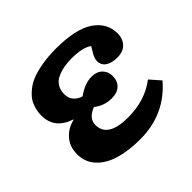

<svg xmlns="http://www.w3.org/2000/svg" viewBox="-137 -676 839 839"><g transform="rotate(-45 282.5 -256.5)"><path d="M286.1 14.2Q214.8 14.2 161.4 -1.5Q107.9 -17.1 75.9 -51.3Q43.9 -85.4 43.9 -134.8Q43.9 -181.2 71.3 -212.2Q98.6 -243.2 140.1 -252V-253.9Q53.2 -282.7 53.2 -363.8Q53.2 -374 54 -383.1Q54.7 -392.1 59.8 -409.9Q64.9 -427.7 74 -441.9Q83 -456.1 102.1 -472.7Q121.1 -489.3 146.7 -500.5Q172.4 -511.7 213.4 -519.3Q254.4 -526.9 305.2 -526.9Q427.2 -526.9 485.1 -487.5Q543 -448.2 543 -382.8Q543 -351.1 523.7 -330.1Q504.4 -309.1 467.8 -309.1Q433.1 -309.1 413.1 -322.8Q393.1 -336.4 393.1 -361.8Q393.1 -369.1 396 -377.7Q398.9 -386.2 401.6 -391.4Q404.3 -396.5 411.9 -408.7Q419.4 -420.9 421.9 -425.8Q391.6 -448.2 323.2 -448.2Q296.9 -448.2 274.7 -444.1Q252.4 -439.9 232.4 -430.7Q212.4 -421.4 201.2 -403.3Q189.9 -385.3 189.9 -359.9Q189.9 -334 204.8 -318.1Q219.7 -302.2 240.2 -296.9Q287.1 -330.1 327.1 -330.1Q360.4 -330.1 378.2 -312Q396 -293.9 396 -267.1Q396 -235.8 377.2 -218Q358.4 -200.2 325.2 -200.2Q277.3 -200.2 242.2 -229Q190.9 -209 190.9 -168.9Q190.9 -90.8 315.9 -90.8Q420.9 -90.8 494.1 -147L536.1 -99.1Q439 14.2 286.1 14.2Z"/></g></svg>

Font: Literata Book
Style: Bold
Weight: 700
Designer: Latin by Veronika Burian and Jose Scaglione. Greek by Irene Vlachou. Cyrillic by Vera Evstafieva
Foundry: TypeTogether
Version: Version 2.003;PS 002.003;hotconv 1.0.88;makeotf.lib2.5.64775